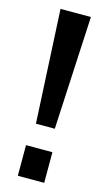

<svg xmlns="http://www.w3.org/2000/svg" viewBox="-110 -730 428 769"><g transform="rotate(15 104.0 -345.0)"><path d="M41 -689.9H167L143.1 -220.2H64.9ZM48.8 -127H158.2V0H48.8Z"/></g></svg>

Font: D-DIN Condensed
Style: DINCondensed-Bold
Weight: 700
Width: 3
Designer: Charles Nix
Foundry: Datto Inc.
Version: Version 1.10